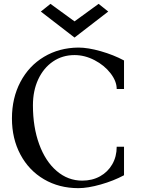

<svg xmlns="http://www.w3.org/2000/svg" viewBox="-20 -962 740 997"><path d="M42 -347Q42 -453 86 -536.5Q130 -620 208.5 -667Q287 -714 387 -715Q437 -715 503.5 -696Q570 -677 624 -648V-500H586Q586 -540 554 -581.5Q522 -623 471 -649.5Q420 -676 367 -676Q304 -676 255 -642.5Q206 -609 178.5 -550Q151 -491 151 -415Q151 -302 183.5 -213Q216 -124 274.5 -74Q333 -24 407 -24Q459 -24 499.5 -46.5Q540 -69 563 -109Q586 -149 586 -200H624V-52Q570 -23 503 -4Q436 15 387 15Q287 15 208.5 -31Q130 -77 86 -159.5Q42 -242 42 -347ZM192 -902 242 -942 367 -851 492 -942 542 -902 367 -767Z"/></svg>

Font: Wittgenstein
Style: Regular
Weight: 400
Designer: Jörg Drees
Foundry: Jörg Drees
Version: Version 1.003;Glyphs 3.1.2 (3151)